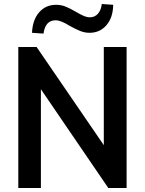

<svg xmlns="http://www.w3.org/2000/svg" viewBox="-20 -940 724 960"><path d="M71.5 0V-705H163L531 -167.5H499V-705H613V0H521.5L153 -540H184.5V0ZM197.5 -772 140 -776Q143 -841 175.8 -878.5Q208.5 -916 260.5 -916Q287 -916 310 -906.2Q333 -896.5 358.5 -881.5Q385 -866 400 -859.8Q415 -853.5 429.5 -853.5Q454 -853.5 469.8 -871.5Q485.5 -889.5 489 -920L546 -916Q545 -852 512.2 -814Q479.5 -776 427.5 -776Q401 -776 375.8 -787.2Q350.5 -798.5 328 -811Q305.5 -825 288.5 -831.8Q271.5 -838.5 258 -838.5Q232 -838.5 217 -821.8Q202 -805 197.5 -772Z"/></svg>

Font: Nunito Sans 12pt ExtraLight SemiCondensed
Style: Regular
Weight: 200
Width: 4
Version: Version 3.101;gftools[0.9.27]